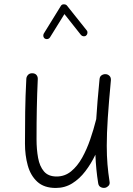

<svg xmlns="http://www.w3.org/2000/svg" viewBox="-20 -862 629 908"><path d="M504.4 -481.9Q494.6 -377.4 489.7 -303.5Q484.9 -229.5 484.9 -172.9Q484.9 -125 488.3 -84.7Q491.7 -44.4 498 -3.9Q500.5 8.3 493.9 15.9Q487.3 23.4 478 25.9Q467.3 28.3 456.8 23.2Q446.3 18.1 444.3 4.4Q439 -28.8 435.8 -61.8Q432.6 -94.7 431.2 -130.4Q410.6 -87.4 383.3 -51.8Q356 -16.1 321.3 5.4Q286.6 26.9 243.7 26.9Q188.5 26.9 156.5 -2.4Q124.5 -31.7 111.3 -79.6Q98.1 -127.4 98.1 -182.6Q98.1 -258.3 99.1 -333Q100.1 -407.7 104.5 -489.3Q105 -499.5 112.3 -507.6Q119.6 -515.6 131.8 -515.6Q145.5 -515.6 152.3 -507.6Q159.2 -499.5 158.7 -488.3Q155.3 -415 154.1 -348.6Q152.8 -282.2 152.8 -203.6Q152.8 -155.3 160.2 -115.2Q167.5 -75.2 188 -51.3Q208.5 -27.3 247.6 -27.3Q286.6 -27.3 316.4 -51.8Q346.2 -76.2 368.4 -116Q390.6 -155.8 406.7 -202.9Q422.9 -250 434.1 -294.9Q434.6 -296.9 435.1 -298.3Q437.5 -338.4 441.4 -385.3Q445.3 -432.1 450.7 -487.3Q451.7 -500.5 460.9 -506.3Q470.2 -512.2 481 -511.2Q490.7 -510.3 498 -502.9Q505.4 -495.6 504.4 -481.9ZM192.4 -679.2Q186.5 -683.1 185.1 -689.9Q183.6 -696.8 187 -703.1L268.1 -834.5Q272.5 -841.8 282.2 -841.6Q292 -841.3 296.4 -835.9L390.1 -718.3Q394.5 -713.4 393.6 -705.8Q392.6 -698.2 387.2 -693.8Q382.3 -689.5 374.8 -690.4Q367.2 -691.4 362.8 -696.8L284.7 -795.4L216.3 -685.1Q212.9 -679.2 205.8 -677.5Q198.7 -675.8 192.4 -679.2Z"/></svg>

Font: Mikhak-FD Light
Style: Regular
Weight: 300
Designer: Amin Abedi
Version: Version 3.2